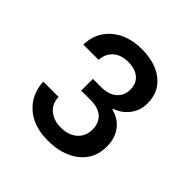

<svg xmlns="http://www.w3.org/2000/svg" viewBox="-127 -876 648 648"><g transform="rotate(45 196.5 -552.5)"><path d="M188 -331Q121 -331 80.5 -366.5Q40 -402 37 -461H110Q111 -429 133 -411Q155 -393 188 -393Q225 -393 247 -412.5Q269 -432 269 -464Q269 -496 249.5 -513Q230 -530 195 -530H149V-586H188Q224 -586 244 -603.5Q264 -621 264 -650Q264 -679 245 -695Q226 -711 193 -711Q159 -711 139 -693Q119 -675 117 -645H44Q46 -704 87.5 -739Q129 -774 195 -774Q260 -774 299 -743Q338 -712 338 -658Q338 -624 318.5 -598.5Q299 -573 269 -563V-559Q305 -550 324.5 -523Q344 -496 344 -458Q344 -399 301 -365Q258 -331 188 -331Z"/></g></svg>

Font: Mona Sans Medium
Style: Regular
Weight: 500
Designer: Deni Anggara
Foundry: GitHub
Version: Version 2.000;Glyphs 3.2.3 (3260)